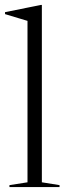

<svg xmlns="http://www.w3.org/2000/svg" viewBox="-22 -762 279 782"><path d="M148.5 -19.5 220.5 -8V0H16.5V-8L90 -19.5V-677Q80 -680 54 -687.8Q28 -695.5 -1.5 -704.5V-712.5L145 -742H148.5Z"/></svg>

Font: Newsreader 72pt Light
Style: Regular
Weight: 300
Designer: Hugues Gentile
Foundry: Production Type
Version: Version 1.003; ttfautohint (v1.8.3)